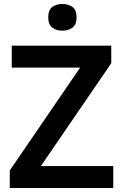

<svg xmlns="http://www.w3.org/2000/svg" viewBox="-20 -943 617 963"><path d="M548 0H29V-88L382 -604H39V-714H538V-626L185 -110H548ZM293 -923Q322 -923 343 -908.5Q364 -894 364 -856Q364 -819 343 -804Q322 -789 293 -789Q264 -789 243 -804Q222 -819 222 -856Q222 -894 243 -908.5Q264 -923 293 -923Z"/></svg>

Font: Noto Sans Lisu SemiBold
Style: Regular
Weight: 600
Designer: Monotype Design Team. David Williams.
Foundry: Monotype Imaging Inc.
Version: Version 2.102; ttfautohint (v1.8.4.7-5d5b)